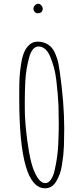

<svg xmlns="http://www.w3.org/2000/svg" viewBox="-20 -991 450 1032"><path d="M181.6 -919.9Q209.5 -919.9 209.5 -944.8Q209.5 -953.6 201.9 -962.2Q194.3 -970.7 185.5 -970.7Q175.8 -970.7 167.7 -962.2Q159.7 -953.6 159.7 -943.8Q159.7 -935.1 166.3 -927.5Q172.9 -919.9 181.6 -919.9ZM222.2 21Q260.3 21 281.7 -15.1Q293.5 -35.6 300.8 -54.9Q308.1 -74.2 312.5 -101.6Q317.9 -135.3 320.1 -156.2Q322.3 -177.2 323.7 -206.5Q325.2 -249 325.2 -298.8V-301.8Q325.2 -436 301.3 -605Q298.8 -624 293.5 -652.3Q288.6 -674.3 279.5 -696.8Q270.5 -719.2 259.3 -732.9Q246.6 -748.5 226.6 -757.8Q206.5 -767.1 182.1 -767.1Q156.2 -767.1 138.2 -750.5Q120.1 -734.4 109.6 -709.7Q99.1 -685.1 93.3 -646Q87.4 -610.4 85.4 -578.1Q83.5 -545.9 83.5 -500.5V-460Q83.5 21 222.2 21ZM249.5 -687.5Q261.7 -657.2 269.8 -628.4Q277.8 -599.6 282.2 -563.5L283.7 -550.3Q292 -478 294.4 -423.3Q295.9 -372.1 295.9 -323.2V-318.8Q295.9 -278.3 293 -214.4Q290 -147 273.9 -76.7Q266.6 -43.9 253.4 -25.4Q240.2 -6.8 224.1 -6.8Q198.7 -6.8 178.2 -42Q158.7 -74.7 147 -122.3Q135.3 -169.9 126.5 -236.3Q113.3 -337.9 113.3 -405.8V-454.6Q113.3 -497.1 116.2 -556.2Q118.2 -590.3 123 -619.4Q127.9 -648.4 136.2 -680.2Q143.6 -709.5 156.7 -725.3Q169.9 -741.2 187 -741.2Q206.5 -741.2 222.7 -727.3Q238.8 -713.4 249.5 -687.5Z"/></svg>

Font: Amatica SC
Style: Regular
Weight: 400
Designer: Vernon Adams, Ben Nathan
Foundry: newtypography
Version: Version 2.001